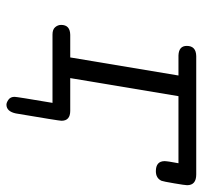

<svg xmlns="http://www.w3.org/2000/svg" viewBox="-36 -434 609 576"><g transform="rotate(90 268.0 -146.5)"><path d="M55.2 -25.9Q55.2 -52.7 85 -53.2H152.8L207 -377.9H147Q118.2 -378.9 118.2 -402.8Q118.2 -430.7 148.9 -431.2H503.9Q536.1 -431.2 536.1 -403.8Q536.1 -397.9 530.5 -365Q524.9 -332 522.9 -327.1Q515.1 -310.1 494.1 -310.1Q464.4 -310.1 463.9 -335.9Q463.9 -344.7 470.2 -377.9H269L214.8 -53.2H313Q342.8 -53.2 342.8 -26.9Q342.8 -20 320.8 109.9Q314.9 137.7 294.9 138.2Q288.1 138.2 279.5 132.1Q271 126 271 113.8Q271 106.9 289.1 0H84Q68.8 0 62 -8.1Q55.2 -16.1 55.2 -25.9Z"/></g></svg>

Font: CMU Typewriter Text
Style: LightOblique
Weight: 200
Italic angle: -9.46001°
Version: Version 0.7.0